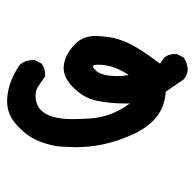

<svg xmlns="http://www.w3.org/2000/svg" viewBox="-24 -462 548 540"><g transform="rotate(-90 250.0 -192.0)"><path d="M324 62Q309 61 297 51L262 0Q181 -4 141 -95Q106 -171 106 -254Q106 -264 107.5 -292.5Q109 -321 123 -356.5Q137 -392 172 -422Q200 -446 235 -446Q285 -446 337 -411Q351 -396 351 -374V-368L341 -349Q328 -339 311 -339H305Q289 -351 273 -361Q263 -366 251 -366Q185 -366 185 -262Q185 -237 187 -210Q189 -183 199 -155.5Q209 -128 229 -101V-118Q229 -155 236.5 -193Q244 -231 276 -262Q302 -287 328 -287Q363 -287 397 -254Q419 -232 419 -196Q419 -189 416 -162.5Q413 -136 398.5 -104.5Q384 -73 341 -16L358 -4Q368 8 368 25V31L358 51Q343 61 324 62ZM309 -104Q338 -147 338 -189Q338 -205 333 -205Q330 -205 321 -196Q306 -179 306 -135Q306 -119 309 -104Z"/></g></svg>

Font: Xiaolai Mono SC
Style: Regular
Weight: 400
Monospace: yes
Designer: LXGW / Nozomi Seto
Version: Version 3.113;September 30, 2024